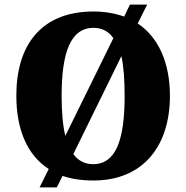

<svg xmlns="http://www.w3.org/2000/svg" viewBox="-20 -775 810 835"><path d="M192 -40 152 40H227L252 -10C291 3 335 10 386 10C600 10 719 -137 719 -358C719 -501 670 -612 579 -673L620 -755H545L520 -703C480 -717 436 -725 387 -725C160 -725 51 -580 51 -359C51 -214 97 -101 192 -40ZM473 -609 264 -184C253 -230 248 -289 248 -358C248 -545 286 -654 387 -654C424 -654 453 -638 473 -609ZM385 -61C348 -61 319 -77 299 -105L508 -531C518 -485 522 -426 522 -358C522 -171 486 -61 385 -61Z"/></svg>

Font: Noto Serif Devanagari SemiCondensed Black
Style: Regular
Weight: 900
Width: 4
Designer: Universal Thirst, Indian Type Foundry and the Monotype Design Team
Foundry: Monotype Imaging Inc.
Version: Version 2.004